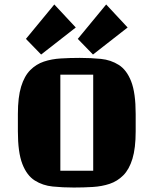

<svg xmlns="http://www.w3.org/2000/svg" viewBox="-20 -824 687 859"><path d="M587 -314V-236Q587 -161 572.5 -113.5Q558 -66 531.5 -39.5Q505 -13 470.5 -1.5Q436 10 395 12.5Q354 15 310 15Q261 15 216 10.5Q171 6 135.5 -16.5Q100 -39 80 -90.5Q60 -142 60 -236V-314Q60 -389 74.5 -436.5Q89 -484 115.5 -510.5Q142 -537 176.5 -548.5Q211 -560 252 -562.5Q293 -565 337 -565Q387 -565 431.5 -560.5Q476 -556 511.5 -533.5Q547 -511 567 -459.5Q587 -408 587 -314ZM397 -60V-490H250V-60ZM96 -650 223 -804 319 -701 164 -580ZM328 -650 455 -804 551 -701 396 -580Z"/></svg>

Font: Unlock
Style: Regular
Weight: 400
Designer: Eduardo Rodriguez Tunni
Foundry: Eduardo Rodriguez Tunni
Version: Version 1.003; ttfautohint (v1.8.4.7-5d5b);gftools[0.9.23]